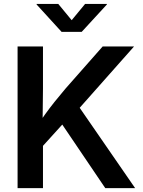

<svg xmlns="http://www.w3.org/2000/svg" viewBox="-20 -966 736 986"><path d="M164.6 -177.2V-309.6Q188 -345.7 211.2 -378.2Q234.4 -410.6 260 -442.6Q285.6 -474.6 315.4 -509.8L507.3 -727.5H668.5L360.4 -379.9L350.6 -382.3ZM70.3 0V-727.5H200.7V-511.2L198.7 -335.9L200.7 -272.5V0ZM520.5 0 288.6 -342.8 369.6 -440.9 673.8 0ZM279.3 -945.8 348.1 -862.3 417 -945.8H528.8V-942.9L399.4 -802.2H296.4L168 -942.9V-945.8Z"/></svg>

Font: Inter 18pt SemiBold
Style: Regular
Weight: 600
Designer: Rasmus Andersson
Foundry: rsms
Version: Version 4.001;git-66647c0bb